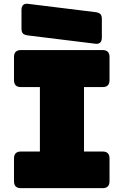

<svg xmlns="http://www.w3.org/2000/svg" viewBox="-20 -981 645 1001"><path d="M89 0Q53 0 53 -36V-155Q53 -191 89 -191H188V-527H89Q53 -527 53 -563V-684Q53 -720 89 -720H515Q551 -720 551 -684V-563Q551 -527 515 -527H418V-191H515Q551 -191 551 -155V-36Q551 0 515 0ZM477 -753 128 -796Q109 -798 100.5 -805.5Q92 -813 92 -832V-928Q92 -965 126 -961L475 -918Q494 -916 502.5 -908.5Q511 -901 511 -882V-786Q511 -749 477 -753Z"/></svg>

Font: Bungee Spice
Style: Regular
Weight: 400
Designer: David Jonathan Ross
Foundry: David Jonathan Ross
Version: Version 2.000